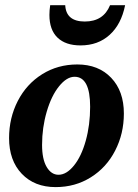

<svg xmlns="http://www.w3.org/2000/svg" viewBox="-20 -724 540 753"><path d="M333.5 -305.2Q333.5 -422.9 272.5 -422.9Q241.7 -422.9 211.7 -385.7Q181.6 -348.6 163.3 -286.1Q145 -223.6 145 -155.8Q145 -99.6 163.1 -69.1Q181.2 -38.6 209.5 -38.6Q240.7 -38.6 270 -74.7Q299.3 -110.8 316.4 -172.4Q333.5 -233.9 333.5 -305.2ZM198.2 9.8Q115.2 9.8 65.4 -42.5Q15.6 -94.7 15.6 -182.6Q15.6 -261.7 49.8 -328.1Q84 -394.5 145.3 -432.9Q206.5 -471.2 283.2 -471.2Q366.2 -471.2 416 -418.9Q465.8 -366.7 465.8 -278.8Q465.8 -199.7 431.6 -133.3Q397.5 -66.9 336.2 -28.6Q274.9 9.8 198.2 9.8ZM295.9 -545.9Q237.3 -545.9 205.6 -576.4Q173.8 -606.9 173.8 -665.5Q173.8 -683.6 176.8 -703.6H235.8Q239.3 -639.6 312.5 -639.6Q385.7 -639.6 411.6 -703.6H470.7Q455.6 -628.4 409.9 -587.2Q364.3 -545.9 295.9 -545.9Z"/></svg>

Font: Liberation Serif
Style: Bold Italic
Weight: 700
Italic angle: -16.333°
Designer: Steve Matteson
Foundry: Ascender Corporation
Version: Version 2.1.5